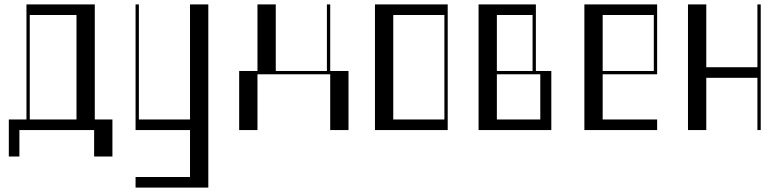

<svg xmlns="http://www.w3.org/2000/svg" viewBox="-20 -590 3541 871"><path d="M410 -48H490V120H407V0H68V120H20V-48H100V-570H410ZM327 -48V-522H115V-48Z M595 213H842V0H595V-570H610V-48H842V-570H925V261H595Z M1065 -268H1148V-570H1231V-268H1463V-570H1478V-268H1561V0H1478V-253H1148V0H1065Z M1681 -570H2011V0H1681ZM1996 -48V-522H1764V-48Z M2151 -570H2411V-268H2481V0H2151ZM2431 -48V-253H2234V-48ZM2396 -268V-522H2234V-268Z M2631 -570H2961V-253H2714V-48H2961V0H2631ZM2946 -268V-522H2714V-268Z M3101 0V-570H3184V-285H3416V-570H3431V0H3416V-237H3184V0Z"/></svg>

Font: Facade Sud
Style: Regular
Weight: 100
Designer: Éléonore Fines
Foundry: Velvetyne Type Foundry
Version: Version 1.001;Glyphs 3.2 (3202)